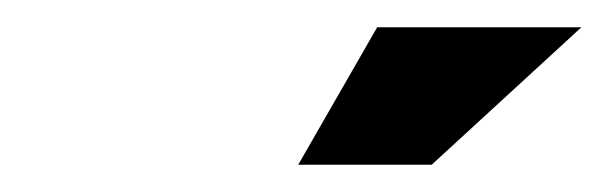

<svg xmlns="http://www.w3.org/2000/svg" viewBox="-20 -775 447 141"><path d="M199 -654H297L407 -755H257Z"/></svg>

Font: Aerodynamic
Style: BdObl
Weight: 500
Designer: Google
Version: Version 2.000980; 2014